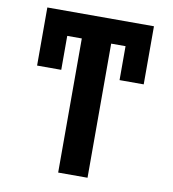

<svg xmlns="http://www.w3.org/2000/svg" viewBox="-84 -834 820 908"><g transform="rotate(10 326.0 -380.0)"><path d="M70 -481V-760H582V-481H466V-644H397V0H256V-644H186V-481Z"/></g></svg>

Font: Noto Sans SemiCondensed
Style: Bold
Weight: 700
Width: 4
Designer: Monotype Design Team
Foundry: Monotype Imaging Inc.
Version: Version 2.013; ttfautohint (v1.8.4.7-5d5b)